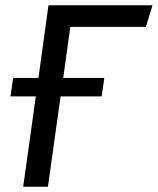

<svg xmlns="http://www.w3.org/2000/svg" viewBox="-20 -709 599 729"><path d="M247 -607 220 -413H376L366 -343H210L162 0H68L116 -343H20L30 -413H126L164 -689H559L534 -607Z"/></svg>

Font: FiraGO
Style: Italic
Weight: 400
Italic angle: -8°
Designer: bBox Type GmbH
Foundry: bBox Type GmbH
Version: Version 1.001